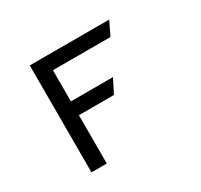

<svg xmlns="http://www.w3.org/2000/svg" viewBox="-126 -741 942 902"><g transform="rotate(-30 345.0 -290.0)"><path d="M130 0H213V-262H403L441 -337H213V-506H525L561 -580H130Z"/></g></svg>

Font: Charger Monospace
Style: Regular
Weight: 400
Designer: Jasper
Foundry: Cannot Into Space Fonts
Version: Version 0.980